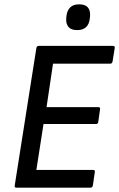

<svg xmlns="http://www.w3.org/2000/svg" viewBox="-20 -867 550 887"><path d="M56 0Q46 0 48 -10L148 -645Q150 -655 159 -655H501Q512 -655 510 -645L500 -583Q498 -573 490 -573H225L195 -372H434Q445 -372 442 -361L434 -304Q433 -294 423 -294H181L148 -82H410Q420 -82 418 -72L409 -10Q407 0 398 0ZM336 -728Q308 -728 296 -743Q284 -758 286 -782L287 -793Q290 -819 304.5 -833Q319 -847 346 -847Q374 -847 386 -832.5Q398 -818 396 -793L395 -782Q392 -755 377.5 -741.5Q363 -728 336 -728Z"/></svg>

Font: Sofia Sans Semi Condensed Medium
Style: Italic
Weight: 500
Italic angle: -9°
Version: Version 4.100